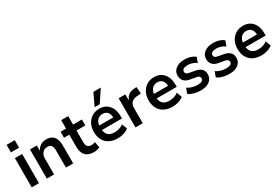

<svg xmlns="http://www.w3.org/2000/svg" viewBox="62 -1819 4149 2872"><g transform="rotate(-30 2137.0 -383.0)"><path d="M60 -608V-738H201V-608ZM68 0V-504H193V0Z M329 0V-504H447V-402H442Q465 -456 510 -485Q555 -514 611 -514Q669 -514 707.5 -491Q746 -468 765 -421Q784 -374 784 -303V0H659V-297Q659 -335 650 -359.5Q641 -384 622 -396Q603 -408 572 -408Q537 -408 510.5 -391.5Q484 -375 469 -345.5Q454 -316 454 -278V0Z M1140 10Q1043 10 995.5 -41.5Q948 -93 948 -191V-401H857V-504H952V-650H1073V-504H1225V-401H1073V-197Q1073 -148 1094 -124Q1115 -100 1160 -100Q1176 -100 1192 -103.5Q1208 -107 1224 -112L1243 -13Q1222 -2 1195 4Q1168 10 1140 10Z M1554 10Q1470 10 1410 -21.5Q1350 -53 1318 -112Q1286 -171 1286 -252Q1286 -328 1316.5 -387Q1347 -446 1401.5 -480Q1456 -514 1529 -514Q1597 -514 1647 -483Q1697 -452 1724.5 -394.5Q1752 -337 1752 -257V-217H1386V-296H1664L1648 -279Q1648 -350 1618 -386Q1588 -422 1532 -422Q1493 -422 1464 -403.5Q1435 -385 1419 -350Q1403 -315 1403 -265V-255Q1403 -199 1420.5 -162.5Q1438 -126 1472.5 -109Q1507 -92 1557 -92Q1595 -92 1635 -103Q1675 -114 1708 -141L1742 -51Q1707 -21 1655.5 -5.5Q1604 10 1554 10ZM1482 -568 1581 -776H1709L1571 -568Z M1860 0V-504H1976V-381H1972Q1987 -441 2027 -474.5Q2067 -508 2130 -512L2175 -516L2184 -400L2106 -393Q2047 -387 2016.5 -353Q1986 -319 1986 -263V0Z M2500 10Q2416 10 2356 -21.5Q2296 -53 2264 -112Q2232 -171 2232 -252Q2232 -328 2262.5 -387Q2293 -446 2347.5 -480Q2402 -514 2475 -514Q2543 -514 2593 -483Q2643 -452 2670.5 -394.5Q2698 -337 2698 -257V-217H2332V-296H2610L2594 -279Q2594 -350 2564 -386Q2534 -422 2478 -422Q2439 -422 2410 -403.5Q2381 -385 2365 -350Q2349 -315 2349 -265V-255Q2349 -199 2366.5 -162.5Q2384 -126 2418.5 -109Q2453 -92 2503 -92Q2541 -92 2581 -103Q2621 -114 2654 -141L2688 -51Q2653 -21 2601.5 -5.5Q2550 10 2500 10Z M2987 10Q2945 10 2907 3Q2869 -4 2836.5 -16.5Q2804 -29 2780 -48L2813 -137Q2837 -120 2865.5 -108.5Q2894 -97 2925 -91.5Q2956 -86 2985 -86Q3035 -86 3059.5 -100.5Q3084 -115 3084 -143Q3084 -166 3069 -178.5Q3054 -191 3021 -196L2920 -214Q2857 -225 2824.5 -262Q2792 -299 2792 -354Q2792 -402 2817 -437.5Q2842 -473 2889 -493.5Q2936 -514 3000 -514Q3035 -514 3069 -507.5Q3103 -501 3132 -488Q3161 -475 3182 -456L3148 -367Q3130 -384 3105 -395Q3080 -406 3053 -412Q3026 -418 3001 -418Q2951 -418 2927 -402.5Q2903 -387 2903 -359Q2903 -337 2917 -324Q2931 -311 2961 -306L3060 -288Q3128 -275 3161.5 -241Q3195 -207 3195 -149Q3195 -99 3169 -63.5Q3143 -28 3096.5 -9Q3050 10 2987 10Z M3481 10Q3439 10 3401 3Q3363 -4 3330.5 -16.5Q3298 -29 3274 -48L3307 -137Q3331 -120 3359.5 -108.5Q3388 -97 3419 -91.5Q3450 -86 3479 -86Q3529 -86 3553.5 -100.5Q3578 -115 3578 -143Q3578 -166 3563 -178.5Q3548 -191 3515 -196L3414 -214Q3351 -225 3318.5 -262Q3286 -299 3286 -354Q3286 -402 3311 -437.5Q3336 -473 3383 -493.5Q3430 -514 3494 -514Q3529 -514 3563 -507.5Q3597 -501 3626 -488Q3655 -475 3676 -456L3642 -367Q3624 -384 3599 -395Q3574 -406 3547 -412Q3520 -418 3495 -418Q3445 -418 3421 -402.5Q3397 -387 3397 -359Q3397 -337 3411 -324Q3425 -311 3455 -306L3554 -288Q3622 -275 3655.5 -241Q3689 -207 3689 -149Q3689 -99 3663 -63.5Q3637 -28 3590.5 -9Q3544 10 3481 10Z M4036 10Q3952 10 3892 -21.5Q3832 -53 3800 -112Q3768 -171 3768 -252Q3768 -328 3798.5 -387Q3829 -446 3883.5 -480Q3938 -514 4011 -514Q4079 -514 4129 -483Q4179 -452 4206.5 -394.5Q4234 -337 4234 -257V-217H3868V-296H4146L4130 -279Q4130 -350 4100 -386Q4070 -422 4014 -422Q3975 -422 3946 -403.5Q3917 -385 3901 -350Q3885 -315 3885 -265V-255Q3885 -199 3902.5 -162.5Q3920 -126 3954.5 -109Q3989 -92 4039 -92Q4077 -92 4117 -103Q4157 -114 4190 -141L4224 -51Q4189 -21 4137.5 -5.5Q4086 10 4036 10Z"/></g></svg>

Font: Nunitoga
Style: Bold
Weight: 700
Designer: Vernon Adams
Foundry: Vernon Adams
Version: Version 1.0